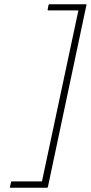

<svg xmlns="http://www.w3.org/2000/svg" viewBox="-20 -770 429 906"><path d="M30 116Q25 116 27 112L32 90Q32 88 33.5 87Q35 86 36 86H178L350 -721H208Q207 -721 205.5 -722Q204 -723 205 -725L209 -747Q210 -749 211 -749.5Q212 -750 214 -750H386Q390 -750 388 -747L206 112Q205 113 204.5 114.5Q204 116 202 116Z"/></svg>

Font: Glory Thin Thin
Style: Italic
Weight: 250
Italic angle: -12°
Version: Version 1.011